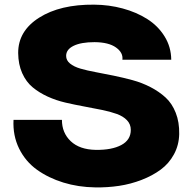

<svg xmlns="http://www.w3.org/2000/svg" viewBox="-20 -791 820 825"><path d="M38.1 -275.9Q34.7 -208.5 62 -152.8Q89.4 -97.2 138.7 -61.8Q188 -26.4 252.2 -6.6Q316.4 13.2 389.2 14.2Q441.4 15.1 491.7 7.6Q542 0 588.6 -18.1Q635.3 -36.1 670.7 -62.3Q706.1 -88.4 727.5 -127.9Q749 -167.5 750 -214.8Q751 -266.1 735.1 -306.4Q719.2 -346.7 691.4 -372.1Q663.6 -397.5 627 -416.5Q590.3 -435.5 549.8 -446.5Q509.3 -457.5 468.8 -465.8Q428.2 -474.1 391.4 -481Q354.5 -487.8 325.9 -496.1Q297.4 -504.4 280.8 -518.1Q264.2 -531.7 264.2 -550.8Q264.2 -578.6 296.4 -594.2Q328.6 -609.9 386.2 -609.9Q447.3 -609.4 478.5 -586.9Q509.8 -564.5 505.9 -534.2H715.8Q715.3 -589.4 687 -634.8Q658.7 -680.2 612.3 -709.5Q565.9 -738.8 507.3 -754.6Q448.7 -770.5 384.8 -771Q238.8 -772.5 148.2 -715.1Q57.6 -657.7 58.1 -563Q58.6 -514.2 75.4 -476.6Q92.3 -439 120.4 -415.8Q148.4 -392.6 184.8 -376Q221.2 -359.4 261.5 -350.1Q301.8 -340.8 341.6 -333.5Q381.3 -326.2 417.5 -318.8Q453.6 -311.5 481.4 -301.5Q509.3 -291.5 525.6 -274.4Q542 -257.3 542 -232.9Q542 -189.5 501 -167.7Q460 -146 391.1 -147Q321.8 -148.4 283.9 -184.3Q246.1 -220.2 246.1 -275.9Z"/></svg>

Font: Montserrat arm ExtraBold
Style: Regular
Weight: 800
Designer: Julieta Ulanovsky
Foundry: Julieta Ulanovsky
Version: Version 6.000;PS 006.000;hotconv 1.0.88;makeotf.lib2.5.64775